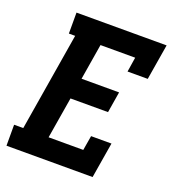

<svg xmlns="http://www.w3.org/2000/svg" viewBox="-133 -841 866 947"><g transform="rotate(20 300.0 -367.5)"><path d="M7 0V-110H55L140 -625H107V-735H580L549 -548H443L455 -625H273L242 -437H439L421 -327H224L188 -110H370L383 -187H490L459 0Z"/></g></svg>

Font: Iosevka Curly Slab XBdEx
Style: Italic
Weight: 800
Width: 7
Italic angle: -9°
Monospace: yes
Designer: Belleve Invis
Foundry: Belleve Invis
Version: Version 11.1.0; ttfautohint (v1.8.3)